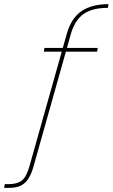

<svg xmlns="http://www.w3.org/2000/svg" viewBox="-118 -773 545 929"><path d="M-98 136 -95 118H-77Q-36 118 -13.5 101.5Q9 85 24 33L205 -609Q227 -686 277 -719.5Q327 -753 407 -753L404 -735Q328 -735 286 -705Q244 -675 225 -609L44 33Q35 65 21.5 88Q8 111 -14 123.5Q-36 136 -74 136ZM94 -523 97 -541H355L352 -523Z"/></svg>

Font: DM Sans Thin
Style: Italic
Weight: 250
Italic angle: -10°
Designer: Colophon Foundry, Jonny Pinhorn
Foundry: Colophon Foundry
Version: Version 4.004;gftools[0.9.30]